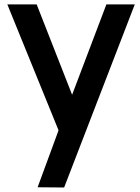

<svg xmlns="http://www.w3.org/2000/svg" viewBox="-20 -582 622 852"><path d="M452.1 -562.5 300 -161.5 142.7 -562.5H12.5L239.6 -4.2L238.5 0L146.9 249L264.6 250L578.1 -562.5Z"/></svg>

Font: Manrope3 Bold
Style: Regular
Weight: 700
Designer: Mikhail Sharanda
Foundry: Mikhail Sharanda
Version: Version 3.000;PS 003.000;hotconv 1.0.88;makeotf.lib2.5.64775